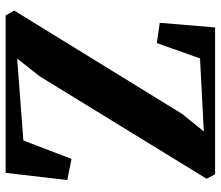

<svg xmlns="http://www.w3.org/2000/svg" viewBox="-71 -713 784 682"><g transform="rotate(90 321.0 -372.0)"><path d="M35 0 17.5 -30.5 385 -627.5 447 -704 187.5 -690.5 133 -537 61 -547.5 77.5 -744H599L615 -714L250.5 -120L188 -41L479 -63L544.5 -234L619.5 -219L594 0Z"/></g></svg>

Font: Merriweather 96pt
Style: Bold
Weight: 700
Version: Version 2.100